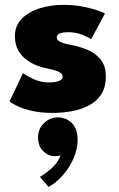

<svg xmlns="http://www.w3.org/2000/svg" viewBox="-20 -442 480 772"><path d="M234 -422.5Q277 -422.5 312.8 -415.5Q348.5 -408.5 372.2 -400.2Q396 -392 402 -387.5L346.5 -284.5Q337.5 -291 311.8 -301.8Q286 -312.5 255 -312.5Q234.5 -312.5 221.2 -307.8Q208 -303 208 -291.5Q208 -280.5 223.5 -273.2Q239 -266 270.5 -260.5Q299 -255 330.5 -242.2Q362 -229.5 383.8 -203.8Q405.5 -178 405.5 -135Q405.5 -89 385.5 -60.2Q365.5 -31.5 333.2 -15.8Q301 0 263.8 6Q226.5 12 192.5 12Q142.5 12 106 3.2Q69.5 -5.5 47.8 -16.5Q26 -27.5 18 -33.5L72.5 -148Q85.5 -137.5 114.8 -124Q144 -110.5 175.5 -110.5Q203.5 -110.5 217.8 -116.8Q232 -123 232 -134Q232 -142.5 225 -148Q218 -153.5 204.5 -158Q191 -162.5 170.5 -166.5Q152 -170 129.5 -178.2Q107 -186.5 86.8 -201.5Q66.5 -216.5 53.2 -239.8Q40 -263 40 -296.5Q40 -339.5 68 -367.2Q96 -395 140.2 -408.8Q184.5 -422.5 234 -422.5ZM175.5 309.5 140.5 269Q162 257.5 188.2 233.8Q214.5 210 223.5 182Q215.5 186 200.5 186Q175 186 154 166Q133 146 133 109.5Q133 76.5 156.8 53.2Q180.5 30 212.5 30Q245 30 268.5 52.5Q292 75 292 120Q292 158.5 275.5 195.5Q259 232.5 232.8 262.5Q206.5 292.5 175.5 309.5Z"/></svg>

Font: League Spartan Thin ExtraBold
Style: Regular
Weight: 800
Version: Version 2.002